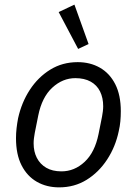

<svg xmlns="http://www.w3.org/2000/svg" viewBox="-20 -796 590 828"><path d="M235 12Q181 12 139 -12Q97 -36 73 -83Q49 -130 49 -200Q49 -222 51.5 -243.5Q54 -265 58 -286Q73 -354 108.5 -408.5Q144 -463 196.5 -495.5Q249 -528 315 -528Q369 -528 411 -504Q453 -480 477 -433Q501 -386 501 -316Q501 -294 499 -272.5Q497 -251 492 -230Q478 -163 442 -108Q406 -53 353.5 -20.5Q301 12 235 12ZM245 -57Q301 -57 345 -98Q389 -139 405 -218L420 -293Q422 -304 423.5 -315.5Q425 -327 425 -338Q425 -374 411.5 -401.5Q398 -429 371 -444Q344 -459 305 -459Q250 -459 205.5 -418Q161 -377 145 -298L130 -223Q128 -212 126.5 -200.5Q125 -189 125 -178Q125 -142 139 -115Q153 -88 179.5 -72.5Q206 -57 245 -57ZM317 -585 233 -744 301 -776 362 -606Z"/></svg>

Font: IBM Plex Sans
Style: Italic
Weight: 400
Italic angle: -11.31°
Designer: Mike Abbink, Paul van der Laan, Pieter van Rosmalen
Foundry: Bold Monday
Version: Version 3.201